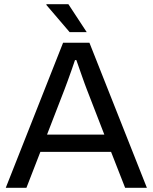

<svg xmlns="http://www.w3.org/2000/svg" viewBox="-20 -888 722 908"><path d="M7.3 0 278.4 -686H402.9L674.6 0H571.7L505.2 -169.9H171L105 0ZM202.4 -251.4H473.4L390.1 -466.4Q386.6 -475.4 380.8 -491.2Q375.1 -506.9 368.2 -526.5Q361.3 -546.2 354.1 -566.6Q347 -586.9 341.1 -603.8H334.7Q328.2 -584.2 319 -558.2Q309.8 -532.2 300.9 -507.6Q292 -483 285.6 -466.4ZM390.1 -736H309.3L199 -865L200 -868H303.5Z"/></svg>

Font: Archivo SemiBold
Style: Regular
Weight: 600
Designer: Hector Gatti
Foundry: Omnibus-Type
Version: Version 2.001